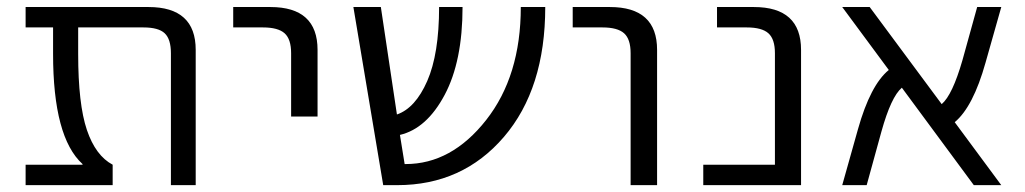

<svg xmlns="http://www.w3.org/2000/svg" viewBox="-20 -540 2990 560"><path d="M550.8 0H478.5V-384.8Q478.5 -425.8 460.4 -442.9Q442.4 -460 398.4 -460H208V-382.8Q208 -236.3 233.4 -161.1Q258.8 -85.9 308.6 -59.6V0H54.7V-59.6H220.7V-61.5Q134.8 -139.6 134.8 -382.8V-460H54.7V-519.5H413.1Q550.8 -519.5 550.8 -394.5Z M660.2 -460V-519.5H768.6Q906.2 -519.5 906.2 -394.5V-200.2H829.1V-384.8Q829.1 -425.8 810.1 -442.9Q791 -460 747.1 -460Z M1570.3 -519.5Q1570.3 -281.2 1449.7 -140.6Q1329.1 0 1138.7 0H1097.7L1010.7 -519.5H1090.8L1137.7 -206.1Q1191.4 -224.6 1226.1 -303.7Q1260.7 -382.8 1260.7 -519.5H1329.1Q1329.1 -361.3 1276.9 -263.2Q1224.6 -165 1146.5 -146.5L1160.2 -61.5H1163.1Q1296.9 -61.5 1397.9 -189.9Q1499 -318.4 1499 -519.5Z M1650.4 -460V-519.5H1758.8Q1896.5 -519.5 1896.5 -394.5V0H1819.3V-384.8Q1819.3 -425.8 1800.3 -442.9Q1781.2 -460 1737.3 -460Z M2240.2 -384.8Q2240.2 -425.8 2221.2 -442.9Q2202.1 -460 2158.2 -460H2071.3V-519.5H2178.7Q2316.4 -519.5 2316.4 -394.5V0H2031.2V-59.6H2240.2Z M2900.4 0H2820.3L2610.4 -284.2Q2579.1 -257.8 2550.8 -156.2L2507.8 0H2436.5L2482.4 -163.1Q2518.6 -292 2572.3 -335.9L2436.5 -519.5H2516.6L2726.6 -236.3Q2757.8 -262.7 2787.1 -364.3L2830.1 -519.5H2900.4L2854.5 -357.4Q2818.4 -228.5 2764.6 -183.6Z"/></svg>

Font: Mgen+ 1c regular
Style: Regular
Weight: 400
Designer: [Source Han Sans]
Ryoko NISHIZUKA  (kana & ideographs); Paul D. Hunt (Latin, Greek & Cyrillic); Wenlong ZHANG  (bopomofo
Version: Version 1.059.20150602